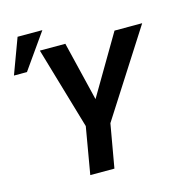

<svg xmlns="http://www.w3.org/2000/svg" viewBox="-145 -919 967 1024"><g transform="rotate(-15 338.5 -406.5)"><path d="M359.4 -384.3 551.8 -710.9H704.6L402.8 -239.7L360.8 0H227.5L272 -258.8L139.6 -710.9H280.3ZM43.9 -813H180.7L43.5 -618.2H-28.3Z"/></g></svg>

Font: Roboto Mono
Style: Bold Italic
Weight: 700
Designer: Google
Version: Version 2.000985; 2015; ttfautohint (v1.3)